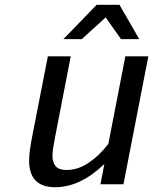

<svg xmlns="http://www.w3.org/2000/svg" viewBox="-20 -763 634 795"><path d="M556.6 -601.1H481L417.5 -690.9L318.8 -601.1H242.7L380.4 -743.2H474.6ZM206.1 -185.1Q197.3 -139.2 197.3 -118.7Q197.3 -90.3 210.4 -74.7Q223.6 -59.1 256.3 -59.1Q302.2 -59.1 346.9 -88.9Q391.6 -118.7 428.7 -167.5L499 -529.8H594.2L491.2 0H396L412.1 -84Q312.5 12.2 208.5 12.2Q100.6 12.2 100.6 -98.1Q100.6 -135.7 114.3 -203.1L178.2 -529.8H272.9Z"/></svg>

Font: Aurulent Sans
Style: Italic
Weight: 400
Italic angle: -11°
Version: Version 2007.05.04